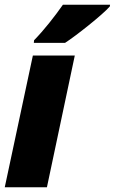

<svg xmlns="http://www.w3.org/2000/svg" viewBox="-21 -786 482 806"><path d="M121 -606H252C296 -634 411 -725 440 -759L441 -766H243C208 -716 164 -660 122 -617ZM-1 0H176L293 -553H117Z"/></svg>

Font: Noto Sans UI SemiCondensed Black
Style: Italic
Weight: 900
Width: 4
Italic angle: -372°
Designer: Monotype Design Team
Foundry: Monotype Imaging Inc.
Version: Version 1.901